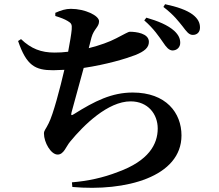

<svg xmlns="http://www.w3.org/2000/svg" viewBox="-20 -839 1040 913"><path d="M800 -599C821 -599 837 -614 837 -635C837 -655 830 -672 809 -692C778 -720 731 -739 676 -755L666 -742C712 -702 736 -665 755 -638C771 -614 783 -600 800 -599ZM897 -673C918 -673 931 -687 931 -708C931 -731 921 -751 896 -770C868 -791 822 -807 765 -819L757 -806C809 -766 829 -737 848 -714C867 -689 878 -673 897 -673ZM233 -505 286 -507C266 -421 233 -294 211 -252C197 -223 189 -219 189 -204C189 -162 222 -104 254 -104C284 -104 294 -143 314 -166C378 -244 493 -357 601 -357C684 -357 730 -296 730 -228C730 -153 687 -74 540 -21C471 6 397 22 322 28L324 50C578 73 843 2 843 -195C843 -302 770 -399 611 -399C512 -399 431 -359 331 -296C319 -288 317 -291 320 -304L378 -516C486 -532 579 -560 623 -577C668 -595 688 -613 688 -640C688 -681 626 -688 598 -688C589 -688 573 -677 533 -657C501 -640 454 -623 402 -610L415 -661C427 -703 451 -710 451 -738C451 -765 384 -797 317 -797C292 -797 270 -790 243 -778V-763C269 -755 287 -748 302 -739C319 -729 323 -723 321 -699C319 -675 312 -636 304 -593C282 -590 260 -589 239 -589C176 -589 128 -607 80 -653L66 -644C106 -527 147 -505 233 -505Z"/></svg>

Font: Source Han Serif CN
Style: Bold
Weight: 700
Designer: Ryoko NISHIZUKA 西塚涼子 (kana & ideographs); Frank Grießhammer (Latin, Greek & Cyrillic); Wenlong ZHANG 张文龙 (bopomofo); San
Foundry: Adobe
Version: Version 2.003;hotconv 1.1.1;makeotfexe 2.6.0